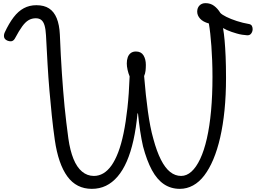

<svg xmlns="http://www.w3.org/2000/svg" viewBox="-20 -1180 1632 1219"><path d="M563 19Q465 19 407.5 -60Q350 -139 328 -291Q317 -368 309 -445.5Q301 -523 294 -604Q287 -685 282 -772Q277 -859 272 -956Q270 -994 263 -1018Q256 -1042 242.5 -1053Q229 -1064 207 -1064Q182 -1064 161.5 -1052Q141 -1040 121 -1012.5Q101 -985 77 -940Q69 -924 57.5 -919.5Q46 -915 27 -922Q9 -930 6 -944Q3 -958 10 -974Q37 -1032 66.5 -1070.5Q96 -1109 131.5 -1128Q167 -1147 211 -1147Q260 -1147 291.5 -1126.5Q323 -1106 340 -1064.5Q357 -1023 360 -961Q363 -892 366 -831Q369 -770 373 -714Q377 -658 381 -605.5Q385 -553 390 -503Q395 -453 401 -403Q407 -353 414 -301Q425 -224 446.5 -171Q468 -118 501 -90.5Q534 -63 576 -63Q608 -63 636 -79.5Q664 -96 687.5 -129Q711 -162 730.5 -213Q750 -264 764.5 -334Q779 -404 789 -494Q799 -584 803 -695Q795 -714 790 -736.5Q785 -759 785 -777Q785 -799 791 -816Q797 -833 810 -843Q823 -853 843 -853Q876 -853 891 -828.5Q906 -804 906 -768Q906 -748 904 -730.5Q902 -713 895 -697Q900 -635 906 -579Q912 -523 919 -473Q926 -423 934.5 -379Q943 -335 954 -297Q975 -219 1001.5 -166.5Q1028 -114 1060 -88.5Q1092 -63 1130 -63Q1165 -63 1195.5 -90.5Q1226 -118 1251 -171Q1276 -224 1293.5 -301Q1311 -378 1320 -476.5Q1329 -575 1329 -692Q1329 -748 1327 -797Q1325 -846 1322 -888Q1319 -930 1315 -966Q1311 -1002 1306 -1031Q1269 -1041 1250.5 -1061.5Q1232 -1082 1232 -1106Q1232 -1130 1246.5 -1145Q1261 -1160 1285 -1160Q1316 -1160 1339 -1143Q1362 -1126 1379 -1098Q1389 -1087 1417 -1073Q1445 -1059 1483.5 -1046.5Q1522 -1034 1563 -1027Q1575 -1024 1579.5 -1015Q1584 -1006 1584 -995Q1584 -980 1575 -967.5Q1566 -955 1549 -956Q1535 -957 1518 -959.5Q1501 -962 1484 -967Q1467 -972 1450.5 -977.5Q1434 -983 1420 -989.5Q1406 -996 1396 -1002Q1402 -968 1406 -923.5Q1410 -879 1412.5 -820.5Q1415 -762 1415 -685Q1415 -575 1405.5 -480.5Q1396 -386 1378 -307.5Q1360 -229 1334.5 -168.5Q1309 -108 1277 -66Q1245 -24 1205.5 -2.5Q1166 19 1122 19Q1065 19 1021 -10.5Q977 -40 944.5 -100Q912 -160 888 -251Q883 -273 878.5 -297Q874 -321 870 -347.5Q866 -374 862.5 -402Q859 -430 856 -460H853Q844 -365 827 -289Q810 -213 785 -155.5Q760 -98 726.5 -59Q693 -20 652.5 -0.5Q612 19 563 19Z"/></svg>

Font: Playwrite BR
Style: Regular
Weight: 400
Designer: Veronika Burian, José Scaglione
Foundry: TypeTogether
Version: Version 1.002